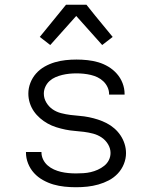

<svg xmlns="http://www.w3.org/2000/svg" viewBox="-20 -778 640 806"><path d="M299 8Q275 8 251 5.5Q227 3 204.5 -3.5Q182 -10 160.5 -22Q139 -34 123 -51.5Q107 -69 98 -91.5Q89 -114 89 -138V-140H154V-139Q154 -123 161 -108.5Q168 -94 180 -83.5Q192 -73 206.5 -66.5Q221 -60 236 -56.5Q251 -53 267 -51.5Q283 -50 299 -50Q314 -50 330 -51Q346 -52 361 -55.5Q376 -59 390.5 -65.5Q405 -72 417.5 -82Q430 -92 437 -106Q444 -120 444 -136Q444 -155 433.5 -172.5Q423 -190 406.5 -201Q390 -212 371 -217Q352 -222 332.5 -224.5Q313 -227 293.5 -228.5Q274 -230 254.5 -234Q235 -238 216 -244Q197 -250 180 -259.5Q163 -269 148 -282Q133 -295 122 -311Q111 -327 105 -346Q99 -365 99 -385Q99 -408 107.5 -430Q116 -452 131.5 -469.5Q147 -487 167.5 -498.5Q188 -510 210 -516.5Q232 -523 255 -525.5Q278 -528 301 -528Q324 -528 347.5 -525.5Q371 -523 393 -516.5Q415 -510 435 -498Q455 -486 470.5 -468.5Q486 -451 494.5 -429Q503 -407 503 -384V-381H438V-383Q438 -398 431.5 -412Q425 -426 414 -436.5Q403 -447 389.5 -453.5Q376 -460 361 -463.5Q346 -467 331 -468.5Q316 -470 301 -470Q286 -470 271 -468.5Q256 -467 241.5 -463.5Q227 -460 213 -454Q199 -448 188 -438Q177 -428 170.5 -414Q164 -400 164 -385Q164 -365 174.5 -347.5Q185 -330 201 -319Q217 -308 236.5 -303Q256 -298 275.5 -295.5Q295 -293 314.5 -291.5Q334 -290 353.5 -286Q373 -282 391.5 -276Q410 -270 427.5 -261Q445 -252 460 -239Q475 -226 486 -209.5Q497 -193 503 -174Q509 -155 509 -135Q509 -112 500 -89.5Q491 -67 474.5 -49.5Q458 -32 437 -21Q416 -10 393 -3.5Q370 3 346.5 5.5Q323 8 299 8ZM191 -589 147 -623 257 -758H343L379 -713L453 -623L409 -589L300 -711Z"/></svg>

Font: Iosevka Aile Light
Style: Regular
Weight: 300
Designer: Belleve Invis
Foundry: Belleve Invis
Version: Version 27.3.5; ttfautohint (v1.8.4)